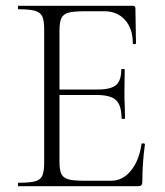

<svg xmlns="http://www.w3.org/2000/svg" viewBox="-20 -645 573 665"><path d="M482 -145Q473 -82 473 -15Q473 -7 469.5 -3.5Q466 0 457 0H44Q42 0 42 -6Q42 -12 44 -12Q83 -12 101.5 -17Q120 -22 126.5 -36.5Q133 -51 133 -81V-544Q133 -574 126.5 -588Q120 -602 101.5 -607.5Q83 -613 44 -613Q42 -613 42 -619Q42 -625 44 -625H440Q449 -625 449 -616L451 -495Q451 -492 445.5 -492Q440 -492 440 -495Q440 -546 413 -576Q386 -606 342 -606H273Q235 -606 217 -601Q199 -596 192.5 -582Q186 -568 186 -538V-335H318Q364 -335 382 -350.5Q400 -366 400 -404Q400 -406 406 -406Q412 -406 412 -404L411 -325Q411 -296 412 -282L413 -235Q413 -233 407 -233Q401 -233 401 -235Q401 -280 382 -298Q363 -316 315 -316H186V-85Q186 -56 192.5 -42.5Q199 -29 216.5 -24Q234 -19 273 -19H365Q405 -19 433.5 -54Q462 -89 470 -146Q470 -149 476 -148.5Q482 -148 482 -145Z"/></svg>

Font: Cormorant Infant Light
Style: Regular
Weight: 300
Designer: Christian Thalmann (Catharsis Fonts)
Version: Version 3.000